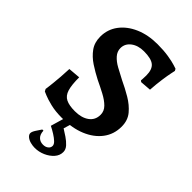

<svg xmlns="http://www.w3.org/2000/svg" viewBox="-264 -740 1064 1064"><g transform="rotate(45 268.5 -208.0)"><path d="M220 12Q169 12 130.5 2.5Q92 -7 71 -16Q50 -25 50 -25L43 -38Q43 -38 45 -52Q47 -66 49.5 -90.5Q52 -115 54.5 -145.5Q57 -176 58 -209L129 -215Q129 -155 139 -122.5Q149 -90 174.5 -77.5Q200 -65 245 -65Q297 -65 328.5 -88Q360 -111 360 -152Q360 -181 338.5 -202.5Q317 -224 283 -242Q249 -260 211 -278Q172 -298 135.5 -322Q99 -346 75.5 -378.5Q52 -411 52 -457Q52 -514 85 -558Q118 -602 175.5 -627Q233 -652 307 -652Q355 -652 392.5 -646Q430 -640 451.5 -633Q473 -626 473 -626L479 -615Q479 -615 474 -591.5Q469 -568 463.5 -529Q458 -490 455 -444L391 -439L383 -445Q383 -445 384 -456.5Q385 -468 385 -485Q385 -532 361.5 -551.5Q338 -571 281 -571Q235 -571 205.5 -548.5Q176 -526 176 -491Q176 -465 194.5 -444Q213 -423 243 -406.5Q273 -390 308 -372Q351 -352 392.5 -327.5Q434 -303 461.5 -270Q489 -237 489 -188Q489 -128 455 -83Q421 -38 361 -13Q301 12 220 12ZM231 236Q215 236 197.5 231.5Q180 227 168 217Q156 207 156 195Q156 184 168 165.5Q180 147 189 134H198Q199 162 213.5 176.5Q228 191 251 191Q270 191 282 181.5Q294 172 294 158Q294 146 281 133.5Q268 121 248 108.5Q228 96 208 86L241 -27H290L268 46Q286 57 307.5 71.5Q329 86 344.5 103Q360 120 360 140Q360 167 341 188.5Q322 210 292.5 223Q263 236 231 236Z"/></g></svg>

Font: Alegreya SemiBold
Style: Regular
Weight: 600
Designer: Juan Pablo del Peral
Foundry: Huerta Tipografica
Version: Version 2.009